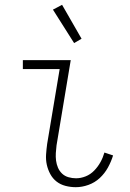

<svg xmlns="http://www.w3.org/2000/svg" viewBox="-20 -770 540 798"><path d="M295 8Q273 8 252 2.5Q231 -3 215 -15.5Q199 -28 189 -46.5Q179 -65 174.5 -85.5Q170 -106 171.5 -128Q173 -150 176 -172L228 -483H75V-520H274L215 -166Q213 -150 212 -134Q211 -118 213 -102.5Q215 -87 221 -73Q227 -59 238 -48.5Q249 -38 264.5 -33.5Q280 -29 296 -29Q316 -29 336 -37Q356 -45 371.5 -61Q387 -77 397.5 -96Q408 -115 414 -136L450 -124Q442 -98 428.5 -73.5Q415 -49 394.5 -30Q374 -11 347.5 -1.5Q321 8 295 8ZM288 -591 200 -730 238 -750 319 -609Z"/></svg>

Font: Iosevka Curly Extralight
Style: Italic
Weight: 200
Italic angle: -9°
Monospace: yes
Designer: Belleve Invis
Foundry: Belleve Invis
Version: Version 22.1.2; ttfautohint (v1.8.4)